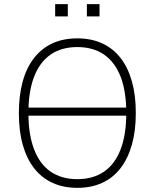

<svg xmlns="http://www.w3.org/2000/svg" viewBox="-20 -898 746 926"><path d="M100 -340V-379H617V-340ZM353 8Q286 8 233.5 -16Q181 -40 145 -86Q109 -132 90 -199Q71 -266 71 -352Q71 -438 89.5 -505Q108 -572 144.5 -618.5Q181 -665 233 -689Q285 -713 353 -713Q420 -713 472.5 -689Q525 -665 561 -619Q597 -573 616 -506Q635 -439 635 -353Q635 -267 616 -200Q597 -133 561 -86.5Q525 -40 472.5 -16Q420 8 353 8ZM353 -34Q429 -34 481.5 -70Q534 -106 561.5 -177Q589 -248 589 -353Q589 -458 561.5 -528.5Q534 -599 481.5 -635Q429 -671 353 -671Q277 -671 224.5 -635Q172 -599 144.5 -528Q117 -457 117 -353Q117 -249 144.5 -177.5Q172 -106 224.5 -70Q277 -34 353 -34ZM399 -819V-878H460V-819ZM246 -819V-878H307V-819Z"/></svg>

Font: Nunito Sans 10pt SemiCondensed ExtraLight
Style: Regular
Weight: 250
Width: 4
Designer: Vernon Adams
Foundry: Vernon Adams
Version: Version 3.101;gftools[0.9.27]